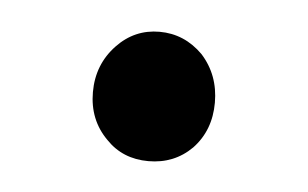

<svg xmlns="http://www.w3.org/2000/svg" viewBox="-27 -161 332 207"><g transform="rotate(5 139.0 -57.0)"><path d="M93 -6Q73 -26 73 -56Q73 -86 93 -107Q112 -127 139 -127Q166 -127 186 -107Q205 -86 205 -56Q205 -26 186 -6Q167 13 139 13Q111 13 93 -6Z"/></g></svg>

Font: Noto Sans Tobesmart edit
Style: Regular
Weight: 400
Designer: Ryoko NISHIZUKA  (kana & ideographs); Paul D. Hunt (Latin, Greek & Cyrillic); Wenlong ZHANG  (bopomofo); Sandoll Communi
Foundry: Adobe Systems Incorporated
Version: Version 1.005 Oct 7, 2021